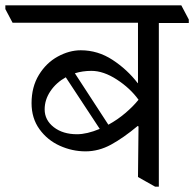

<svg xmlns="http://www.w3.org/2000/svg" viewBox="-51 -665 726 718"><path d="M655 -592V-579H543V33H529L465 -3L467 -192L464 -194Q410 -149 364 -124Q318 -99 269 -99Q219 -99 172.5 -120Q126 -141 96.5 -182Q67 -223 67 -279Q67 -340 94.5 -385Q122 -430 165 -453.5Q208 -477 251 -477Q315 -477 370 -441Q425 -405 464 -354H465V-580H-4L-31 -631V-645H627ZM355 -199Q388 -217 417.5 -242Q447 -267 467 -292Q436 -335 386 -367.5Q336 -400 291 -400Q258 -400 229 -391L354 -199ZM322 -183 195 -376Q159 -356 137.5 -324Q116 -292 116 -256Q116 -216 150 -189.5Q184 -163 237 -163Q274 -163 322 -183Z"/></svg>

Font: Grenzecho Serif
Style: Serif-Regular
Weight: 400
Designer: Dan Reynolds
Foundry: Dan Reynolds
Version: Version 1.001; ttfautohint (v1.1) -l 5 -r 5 -G 72 -x 0 -D la